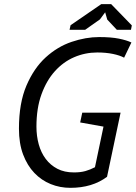

<svg xmlns="http://www.w3.org/2000/svg" viewBox="-20 -890 653 922"><path d="M375 -349H491H559L494 -41Q423 12 318 12Q268 12 223.5 -6Q179 -24 145 -59.5Q111 -95 91 -148Q71 -201 71 -272Q71 -395 107 -479Q143 -563 199.5 -614.5Q256 -666 324 -689Q392 -712 456 -712Q513 -712 550.5 -704.5Q588 -697 611 -686L576 -613Q556 -624 522.5 -631Q489 -638 447 -638Q389 -638 336.5 -615.5Q284 -593 243.5 -548Q203 -503 179 -436.5Q155 -370 155 -282Q155 -237 166 -197Q177 -157 199.5 -127Q222 -97 255.5 -79.5Q289 -62 335 -62Q367 -62 390 -68.5Q413 -75 436 -87L477 -282L365 -302ZM466 -870H514L613 -768L609 -747H541L495 -796L485 -831L460 -797L389 -747H314L319 -769Z"/></svg>

Font: PT Sans
Style: Italic
Weight: 400
Italic angle: -12°
Designer: A.Korolkova, O.Umpeleva, V.Yefimov
Foundry: ParaType Ltd
Version: Version 2.003W OFL